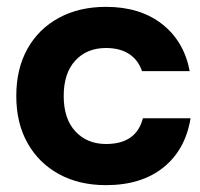

<svg xmlns="http://www.w3.org/2000/svg" viewBox="-20 -530 582 560"><path d="M289.2 10Q210.8 10 152.1 -22.1Q93.3 -54.2 60.4 -112.5Q27.5 -170.8 27.5 -250Q27.5 -329.2 60 -387.5Q92.5 -445.8 151.7 -477.9Q210.8 -510 289.2 -510Q388.3 -510 452.5 -460Q516.7 -410 533.3 -322.5H394.2Q383.3 -355 356.7 -372.5Q330 -390 289.2 -390Q233.3 -390 199.6 -353.3Q165.8 -316.7 165.8 -250Q165.8 -183.3 200 -146.7Q234.2 -110 289.2 -110Q377.5 -110 396.7 -185H535.8Q520.8 -93.3 456.7 -41.7Q392.5 10 289.2 10Z"/></svg>

Font: Funnel Display Light
Style: Bold
Weight: 700
Version: Version 1.000